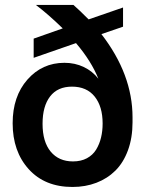

<svg xmlns="http://www.w3.org/2000/svg" viewBox="-20 -741 583 771"><path d="M271 9.8Q160.2 9.8 95.5 -61.5Q30.8 -132.8 30.8 -246.1Q30.8 -354 90.1 -421.4Q149.4 -488.8 238.8 -488.8Q281.2 -488.8 316.4 -471.9Q351.6 -455.1 375 -424.8Q346.7 -495.6 285.2 -567.9L115.2 -508.8V-585.9L231.9 -627Q173.3 -684.1 124 -721.2H274.9Q295.9 -703.1 335.9 -663.1L474.1 -710.9V-633.8L387.2 -604Q512.2 -442.4 512.2 -270V-250Q512.2 -187.5 493.9 -137.7Q475.6 -87.9 443.4 -55.9Q411.1 -23.9 367.2 -7.1Q323.2 9.8 271 9.8ZM150.9 -244.1Q150.9 -171.4 183.6 -132.1Q216.3 -92.8 272.9 -92.8Q305.2 -92.8 328.9 -105.5Q352.5 -118.2 366 -140.1Q379.4 -162.1 385.7 -188.5Q392.1 -214.8 392.1 -245.1Q392.1 -313.5 360.1 -353.3Q328.1 -393.1 269 -393.1Q211.4 -393.1 181.2 -353.8Q150.9 -314.5 150.9 -244.1Z"/></svg>

Font: TASA Orbiter Display SemiBold
Style: Regular
Weight: 600
Designer: Weizhong Zhang
Version: Version 1.000;Glyphs 3.1.2 (3151)